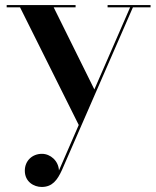

<svg xmlns="http://www.w3.org/2000/svg" viewBox="-20 -480 618 762"><path d="M280 -451V-460H6.5V-451H59.5L292.5 16L214 196.5C212 158 180 130.5 146.5 130.5C108 130.5 78.5 158 78.5 197.5C78.5 241.5 114.5 262 145.5 262C187.5 262 207.5 235 226 194.5L507.5 -451H577.5V-460H407V-451H496.5L354.5 -125L193 -451Z"/></svg>

Font: Bodoni* 24pt Medium
Style: Regular
Weight: 500
Version: Version 2.3